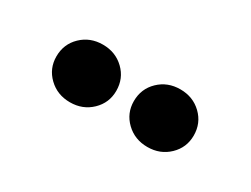

<svg xmlns="http://www.w3.org/2000/svg" viewBox="-31 -917 668 511"><g transform="rotate(30 303.0 -661.5)"><path d="M421 -573Q382 -573 355.5 -598.5Q329 -624 329 -661Q329 -699 355.5 -724.5Q382 -750 421 -750Q460 -750 486.5 -724.5Q513 -699 513 -661Q513 -624 486.5 -598.5Q460 -573 421 -573ZM183 -573Q144 -573 117.5 -598.5Q91 -624 91 -661Q91 -699 117.5 -724.5Q144 -750 183 -750Q222 -750 248.5 -724.5Q275 -699 275 -661Q275 -624 248.5 -598.5Q222 -573 183 -573Z"/></g></svg>

Font: Wix Madefor Text ExtraBold
Style: Regular
Weight: 800
Designer: Dalton Maag Ltd
Foundry: Dalton Maag Ltd
Version: Version 3.100